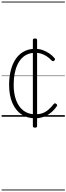

<svg xmlns="http://www.w3.org/2000/svg" viewBox="-20 -1435 817 2360"><path d="M412 19Q313 19 241.5 -30.5Q170 -80 131 -172Q92 -264 92 -391Q92 -474 106.5 -543Q121 -612 148 -666.5Q175 -721 214 -758.5Q253 -796 303 -815.5Q353 -835 413 -835Q460 -835 504 -819.5Q548 -804 586.5 -778Q625 -752 652 -718Q657 -712 656.5 -705Q656 -698 646 -690Q637 -682 630.5 -682.5Q624 -683 617 -690Q584 -723 552.5 -744Q521 -765 486.5 -775.5Q452 -786 413 -786Q363 -786 321 -769Q279 -752 247 -718.5Q215 -685 193 -637Q171 -589 159.5 -527Q148 -465 148 -392Q148 -281 179.5 -199.5Q211 -118 270.5 -74Q330 -30 412 -30Q463 -30 501.5 -43.5Q540 -57 573.5 -85.5Q607 -114 641 -157Q648 -165 655 -165Q662 -165 670 -159Q679 -153 681.5 -146Q684 -139 679 -131Q645 -81 602.5 -47.5Q560 -14 511.5 2.5Q463 19 412 19ZM410 134Q384 134 384 115V-943Q384 -962 410 -962Q436 -962 436 -943V115Q436 134 410 134ZM0 895H777V905H0ZM0 -20H777V0H0ZM0 -505H777V-500H0ZM0 -1415H777V-1405H0Z"/></svg>

Font: Playwrite BE WAL Guides
Style: Regular
Weight: 400
Designer: Veronika Burian, José Scaglione
Foundry: TypeTogether
Version: Version 1.003